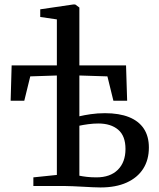

<svg xmlns="http://www.w3.org/2000/svg" viewBox="-20 -839 716 866"><path d="M433 6.5Q419.5 6.5 398.2 5.5Q377 4.5 353.8 3.2Q330.5 2 309.2 1Q288 0 274 0H130.5V-39L236.5 -50V-498.5L116.5 -494.5L89.5 -384.5H28L32.5 -544H236.5V-751.5L161.5 -762.5V-797L311.5 -819H319L338 -805V-544H548.5L553.5 -384.5H491.5L464.5 -494.5L338 -498.5V-314.5Q358.5 -319.5 389 -324Q419.5 -328.5 453.5 -328.5Q517.5 -328.5 561.8 -310.8Q606 -293 628.8 -258.5Q651.5 -224 651.5 -173.5Q651.5 -118 625.8 -77.8Q600 -37.5 551.2 -15.5Q502.5 6.5 433 6.5ZM415 -39Q477 -39 511.5 -73.2Q546 -107.5 546 -167Q546 -226 513 -254Q480 -282 423.5 -282Q401.5 -282 377.5 -278.8Q353.5 -275.5 338 -272V-46.5Q352.5 -43.5 372.2 -41.2Q392 -39 415 -39Z"/></svg>

Font: Merriweather 60pt
Style: Regular
Weight: 400
Version: Version 2.100